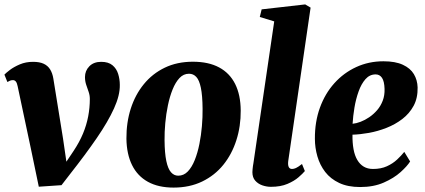

<svg xmlns="http://www.w3.org/2000/svg" viewBox="-24 -837 1926 871"><path d="M56 -446Q53 -461 47.8 -467.2Q42.5 -473.5 35 -473.5Q27.5 -473.5 21.8 -471.2Q16 -469 9.5 -465L-4 -498.5Q3 -506 21 -519.8Q39 -533.5 66 -545Q93 -556.5 126 -556.5Q155.5 -556.5 174.2 -547.8Q193 -539 203.5 -522Q214 -505 218 -480.5L262 -208L284.5 -53L242 -51L310 -152.5Q336.5 -192.5 352.5 -231Q368.5 -269.5 376 -308.8Q383.5 -348 383.5 -388Q383.5 -405 378 -420.5Q372.5 -436 367 -452.5Q361.5 -469 361.5 -487.5Q361.5 -516 381.2 -536.2Q401 -556.5 435 -556.5Q467.5 -556.5 486 -541.2Q504.5 -526 512 -501.8Q519.5 -477.5 519.5 -452Q520.5 -405 493.2 -345Q466 -285 415.2 -211Q364.5 -137 294 -47.5L255 3L152 10L115.5 -165.5Z M851 -557Q922 -557 970 -531.2Q1018 -505.5 1042.8 -456Q1067.5 -406.5 1068 -335.5Q1068.5 -264 1048.2 -200.8Q1028 -137.5 989 -89.2Q950 -41 893 -13.5Q836 14 763.5 14Q694.5 14 647 -12.2Q599.5 -38.5 575 -88.2Q550.5 -138 549.5 -208Q549 -281 569.2 -344.2Q589.5 -407.5 628.5 -455.2Q667.5 -503 723.5 -530Q779.5 -557 851 -557ZM833.5 -502.5Q808.5 -502.5 790.2 -483Q772 -463.5 759 -431.2Q746 -399 737.8 -359.5Q729.5 -320 725.8 -278.8Q722 -237.5 722.5 -201Q723 -142 730.5 -106.5Q738 -71 751.8 -55.5Q765.5 -40 784.5 -40Q809.5 -40 828 -59.2Q846.5 -78.5 859.5 -111Q872.5 -143.5 880.5 -183.5Q888.5 -223.5 892 -264.8Q895.5 -306 895 -343.5Q894.5 -404 887.2 -438.8Q880 -473.5 866.5 -488Q853 -502.5 833.5 -502.5Z M1283.5 -106Q1281.5 -88.5 1285.8 -79.5Q1290 -70.5 1301 -70.5Q1309 -70.5 1318.5 -74.8Q1328 -79 1346 -93L1359 -61Q1349.5 -49.5 1330.2 -32.8Q1311 -16 1280 -2.8Q1249 10.5 1205 10.5Q1185.5 10.5 1166 3.8Q1146.5 -3 1133.8 -17.5Q1121 -32 1121 -56Q1121 -61.5 1121.8 -69Q1122.5 -76.5 1123.5 -84Q1124.5 -91.5 1125.5 -96L1220 -740L1154.5 -760L1163 -794.5L1360.5 -817L1385 -802.5Z M1836.5 -104.5Q1823.5 -83.5 1793.2 -56.2Q1763 -29 1717 -8.8Q1671 11.5 1610 11.5Q1554 11.5 1514.8 -7Q1475.5 -25.5 1451.2 -57Q1427 -88.5 1415.8 -127.8Q1404.5 -167 1404.5 -207.5Q1404 -284 1427.2 -348.2Q1450.5 -412.5 1492.8 -459.5Q1535 -506.5 1592 -532.8Q1649 -559 1715.5 -559Q1769.5 -559 1803.5 -543.2Q1837.5 -527.5 1853.5 -500.8Q1869.5 -474 1870.5 -440.5Q1871.5 -392.5 1852.5 -357.2Q1833.5 -322 1801.2 -297.2Q1769 -272.5 1729.5 -257Q1690 -241.5 1649.8 -234.2Q1609.5 -227 1575 -226Q1574.5 -189 1579.8 -160.2Q1585 -131.5 1596.8 -111.5Q1608.5 -91.5 1626.2 -81Q1644 -70.5 1668 -70.5Q1704.5 -70.5 1731.2 -82.8Q1758 -95 1777.2 -113Q1796.5 -131 1810 -148ZM1680 -499.5Q1653 -499.5 1634 -478Q1615 -456.5 1602.8 -422.2Q1590.5 -388 1584 -349.2Q1577.5 -310.5 1575.5 -275.5Q1592 -277 1611.8 -284.5Q1631.5 -292 1651 -305.2Q1670.5 -318.5 1686.8 -337.2Q1703 -356 1712.2 -380.2Q1721.5 -404.5 1720.5 -434Q1719.5 -468 1709 -483.8Q1698.5 -499.5 1680 -499.5Z"/></svg>

Font: Merriweather 48pt Black
Style: Italic
Weight: 900
Italic angle: -7.8°
Version: Version 2.101